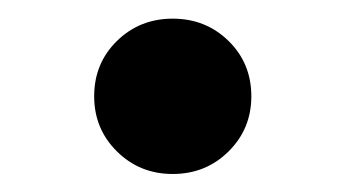

<svg xmlns="http://www.w3.org/2000/svg" viewBox="-20 -181 377 210"><path d="M168.9 9.3Q132.8 9.3 107.9 -15.4Q83 -40 83 -75.7Q83 -111.8 107.9 -136.2Q132.8 -160.6 168.9 -160.6Q205.1 -160.6 230 -136.2Q254.9 -111.8 254.9 -75.7Q254.9 -40 230 -15.4Q205.1 9.3 168.9 9.3Z"/></svg>

Font: Konkhmer Sleokchher
Style: Regular
Weight: 400
Designer: Suon May Sophanith
Version: Version 1.000; ttfautohint (v1.8.4.7-5d5b);gftools[0.9.23]